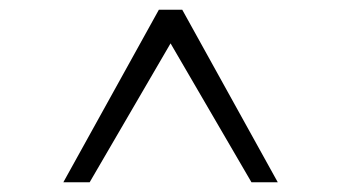

<svg xmlns="http://www.w3.org/2000/svg" viewBox="-20 -732 700 394"><path d="M496 -358 330 -643 164 -358H110L306 -712H354L550 -358Z"/></svg>

Font: Transpass ExtraLight
Style: Regular
Weight: 200
Designer: Delve Withrington
Foundry: Delve Fonts
Version: Version 1.001;December 18, 2019;FontCreator 12.0.0.2547 64-b